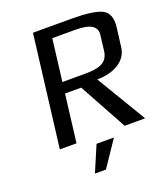

<svg xmlns="http://www.w3.org/2000/svg" viewBox="-151 -754 913 1049"><g transform="rotate(-20 306.0 -229.5)"><path d="M590 -410 604 -522C610 -574 597 -608 564 -625C530 -641 473 -649 392 -649H164L84 0H181L215 -277H309L461 0H580L407 -289C494 -289 580 -326 590 -410ZM350 -341H223L253 -585H389C473 -585 512 -561 506 -512L495 -422C486 -351 428 -341 350 -341ZM384 40H283L219 190H283Z"/></g></svg>

Font: Gamestation Text
Style: Italic
Weight: 400
Designer: Jonas Hecksher
Foundry: Jonas Hecksher, Playtypeª, e-types AS
Version: Version 1.003